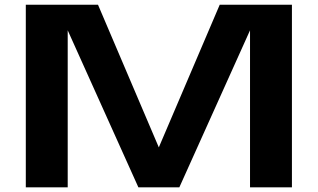

<svg xmlns="http://www.w3.org/2000/svg" viewBox="-20 -797 1352 817"><path d="M655.8 -169.9 915 -776.9H1222.2V0H1043.9V-668L743.2 0H568.8L268.1 -668V0H89.8V-776.9H397Z"/></svg>

Font: Sporting Grotesque
Style: Bold
Weight: 700
Designer: Lucas LE BIHAN
Foundry: Lucas LE BIHAN
Version: Version 2.002;PS 2.2;hotconv 1.0.88;makeotf.lib2.5.647800